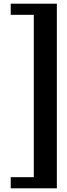

<svg xmlns="http://www.w3.org/2000/svg" viewBox="-20 -820 364 1040"><path d="M287.9 200H38.1V139.7H163.1V-739.7H38.1V-800H287.9Z"/></svg>

Font: Big Shoulders Stencil Display SC Thin
Style: Regular
Weight: 100
Designer: Patric King
Foundry: XO Type Co
Version: Version 2.001